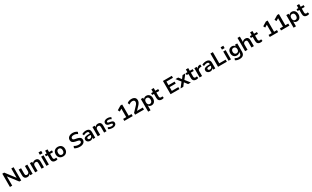

<svg xmlns="http://www.w3.org/2000/svg" viewBox="817 -4688 14372 8846"><g transform="rotate(-30 8003.5 -265.0)"><path d="M81 0V-705H182L581 -184H560V-705H682V0H581L183 -520H203V0Z M1011 10Q950 10 909.5 -12.5Q869 -35 849 -80.5Q829 -126 829 -194V-491H956V-194Q956 -160 965.5 -137Q975 -114 995 -102.5Q1015 -91 1046 -91Q1080 -91 1106 -107Q1132 -123 1146.5 -151Q1161 -179 1161 -217V-491H1289V0H1166V-102H1177Q1155 -48 1112.5 -19Q1070 10 1011 10Z M1425 0V-491H1548V-393H1540Q1562 -446 1609 -473.5Q1656 -501 1715 -501Q1774 -501 1813 -479Q1852 -457 1871.5 -411.5Q1891 -366 1891 -297V0H1764V-291Q1764 -329 1754.5 -353Q1745 -377 1725 -388.5Q1705 -400 1674 -400Q1638 -400 1610.5 -384.5Q1583 -369 1568 -340.5Q1553 -312 1553 -274V0Z M2016 -595V-720H2159V-595ZM2024 0V-491H2152V0Z M2516 10Q2416 10 2367.5 -39.5Q2319 -89 2319 -184V-394H2224V-491H2320V-636H2446V-491H2600V-394H2446V-191Q2446 -143 2467.5 -119Q2489 -95 2536 -95Q2551 -95 2567 -99Q2583 -103 2600 -107L2619 -13Q2599 -2 2571 4Q2543 10 2516 10Z M2908 10Q2831 10 2774.5 -21.5Q2718 -53 2686.5 -110.5Q2655 -168 2655 -246Q2655 -324 2686.5 -381.5Q2718 -439 2774.5 -470Q2831 -501 2908 -501Q2985 -501 3042 -470Q3099 -439 3130 -381.5Q3161 -324 3161 -246Q3161 -168 3130 -110.5Q3099 -53 3042 -21.5Q2985 10 2908 10ZM2908 -89Q2965 -89 2999.5 -129Q3034 -169 3034 -247Q3034 -324 2999.5 -363.5Q2965 -403 2908 -403Q2851 -403 2817 -363.5Q2783 -324 2783 -247Q2783 -169 2817 -129Q2851 -89 2908 -89Z M3804 10Q3749 10 3697.5 1Q3646 -8 3603 -25.5Q3560 -43 3527 -68L3567 -171Q3600 -148 3637 -132Q3674 -116 3716 -108Q3758 -100 3804 -100Q3882 -100 3918.5 -126Q3955 -152 3955 -195Q3955 -218 3943.5 -234.5Q3932 -251 3907 -262.5Q3882 -274 3841 -281L3730 -304Q3634 -324 3587.5 -372Q3541 -420 3541 -498Q3541 -564 3576.5 -612.5Q3612 -661 3675 -688Q3738 -715 3820 -715Q3868 -715 3913 -705.5Q3958 -696 3995.5 -678Q4033 -660 4061 -635L4021 -536Q3979 -571 3929 -588Q3879 -605 3819 -605Q3773 -605 3739.5 -592.5Q3706 -580 3688 -557Q3670 -534 3670 -502Q3670 -467 3694 -446Q3718 -425 3776 -413L3887 -391Q3986 -370 4035 -324.5Q4084 -279 4084 -204Q4084 -140 4049.5 -92Q4015 -44 3952.5 -17Q3890 10 3804 10Z M4352 10Q4299 10 4257 -10.5Q4215 -31 4191 -66.5Q4167 -102 4167 -146Q4167 -200 4196 -232Q4225 -264 4289 -278.5Q4353 -293 4459 -293H4513V-219H4461Q4414 -219 4382 -215.5Q4350 -212 4330 -204.5Q4310 -197 4301 -184Q4292 -171 4292 -152Q4292 -119 4315.5 -99Q4339 -79 4380 -79Q4413 -79 4439.5 -94.5Q4466 -110 4482 -137.5Q4498 -165 4498 -199V-313Q4498 -363 4474 -384Q4450 -405 4396 -405Q4355 -405 4312 -393Q4269 -381 4224 -355L4187 -442Q4215 -460 4251 -473.5Q4287 -487 4327 -494Q4367 -501 4404 -501Q4476 -501 4523.5 -479.5Q4571 -458 4595 -413Q4619 -368 4619 -297V0H4503V-104H4509Q4500 -69 4478.5 -43.5Q4457 -18 4425.5 -4Q4394 10 4352 10Z M4753 0V-491H4876V-393H4868Q4890 -446 4937 -473.5Q4984 -501 5043 -501Q5102 -501 5141 -479Q5180 -457 5199.5 -411.5Q5219 -366 5219 -297V0H5092V-291Q5092 -329 5082.5 -353Q5073 -377 5053 -388.5Q5033 -400 5002 -400Q4966 -400 4938.5 -384.5Q4911 -369 4896 -340.5Q4881 -312 4881 -274V0Z M5535 10Q5494 10 5454.5 3Q5415 -4 5382.5 -16.5Q5350 -29 5325 -48L5358 -132Q5383 -116 5412.5 -104.5Q5442 -93 5473.5 -87Q5505 -81 5535 -81Q5585 -81 5609.5 -96.5Q5634 -112 5634 -139Q5634 -162 5618.5 -174Q5603 -186 5571 -192L5468 -210Q5404 -222 5371 -257Q5338 -292 5338 -345Q5338 -393 5364 -428Q5390 -463 5438 -482Q5486 -501 5550 -501Q5586 -501 5620 -495Q5654 -489 5684 -476.5Q5714 -464 5736 -444L5701 -360Q5682 -376 5656.5 -387Q5631 -398 5604 -404Q5577 -410 5551 -410Q5501 -410 5476.5 -394Q5452 -378 5452 -350Q5452 -329 5466.5 -316Q5481 -303 5511 -298L5612 -279Q5680 -267 5714.5 -234Q5749 -201 5749 -146Q5749 -97 5722.5 -62Q5696 -27 5648 -8.5Q5600 10 5535 10Z M6166 0V-108H6330V-597L6393 -595L6202 -479L6151 -575L6367 -705H6459V-108H6612V0Z M6740 0V-96L6970 -339Q7002 -372 7020.5 -399.5Q7039 -427 7047.5 -452.5Q7056 -478 7056 -504Q7056 -554 7024 -580Q6992 -606 6933 -606Q6887 -606 6842 -588.5Q6797 -571 6755 -534L6712 -631Q6754 -670 6817.5 -692.5Q6881 -715 6949 -715Q7025 -715 7077 -691.5Q7129 -668 7156.5 -624Q7184 -580 7184 -517Q7184 -485 7176.5 -454.5Q7169 -424 7153.5 -394.5Q7138 -365 7114.5 -333.5Q7091 -302 7058 -269L6877 -80V-108H7211V0Z M7330 180V-492H7452V-389H7445Q7462 -441 7508.5 -471Q7555 -501 7617 -501Q7682 -501 7731 -470Q7780 -439 7807.5 -382Q7835 -325 7835 -246Q7835 -169 7808 -111Q7781 -53 7732 -21.5Q7683 10 7617 10Q7556 10 7511 -20Q7466 -50 7449 -98H7458V180ZM7581 -87Q7638 -87 7672.5 -128Q7707 -169 7707 -246Q7707 -325 7673 -364.5Q7639 -404 7581 -404Q7524 -404 7490 -364.5Q7456 -325 7456 -246Q7456 -169 7490 -128Q7524 -87 7581 -87Z M8167 10Q8067 10 8018.5 -39.5Q7970 -89 7970 -184V-394H7875V-491H7971V-636H8097V-491H8251V-394H8097V-191Q8097 -143 8118.5 -119Q8140 -95 8187 -95Q8202 -95 8218 -99Q8234 -103 8251 -107L8270 -13Q8250 -2 8222 4Q8194 10 8167 10Z M8627 0V-705H9100V-600H8753V-410H9078V-305H8753V-105H9100V0Z M9157 0 9379 -284 9380 -221 9169 -491H9315L9450 -314H9414L9549 -491H9695L9484 -222L9485 -282L9707 0H9560L9414 -190H9448L9303 0Z M10003 10Q9903 10 9854.5 -39.5Q9806 -89 9806 -184V-394H9711V-491H9807V-636H9933V-491H10087V-394H9933V-191Q9933 -143 9954.5 -119Q9976 -95 10023 -95Q10038 -95 10054 -99Q10070 -103 10087 -107L10106 -13Q10086 -2 10058 4Q10030 10 10003 10Z M10174 0V-491H10296V-372H10288Q10303 -432 10344.5 -464Q10386 -496 10453 -501L10495 -504L10504 -394L10427 -387Q10366 -381 10334.5 -348.5Q10303 -316 10303 -260V0Z M10739 10Q10686 10 10644 -10.5Q10602 -31 10578 -66.5Q10554 -102 10554 -146Q10554 -200 10583 -232Q10612 -264 10676 -278.5Q10740 -293 10846 -293H10900V-219H10848Q10801 -219 10769 -215.5Q10737 -212 10717 -204.5Q10697 -197 10688 -184Q10679 -171 10679 -152Q10679 -119 10702.5 -99Q10726 -79 10767 -79Q10800 -79 10826.5 -94.5Q10853 -110 10869 -137.5Q10885 -165 10885 -199V-313Q10885 -363 10861 -384Q10837 -405 10783 -405Q10742 -405 10699 -393Q10656 -381 10611 -355L10574 -442Q10602 -460 10638 -473.5Q10674 -487 10714 -494Q10754 -501 10791 -501Q10863 -501 10910.5 -479.5Q10958 -458 10982 -413Q11006 -368 11006 -297V0H10890V-104H10896Q10887 -69 10865.5 -43.5Q10844 -18 10812.5 -4Q10781 10 10739 10Z M11153 0V-705H11283V-111H11621V0Z M11704 -595V-720H11847V-595ZM11712 0V-491H11840V0Z M12204 190Q12138 190 12078.5 174.5Q12019 159 11974 128L12010 37Q12038 55 12069 67Q12100 79 12132 85.5Q12164 92 12195 92Q12264 92 12299 59Q12334 26 12334 -38V-124H12340Q12324 -74 12277 -44Q12230 -14 12171 -14Q12104 -14 12054 -44.5Q12004 -75 11976.5 -130Q11949 -185 11949 -258Q11949 -331 11976.5 -385.5Q12004 -440 12054 -470.5Q12104 -501 12171 -501Q12232 -501 12278 -471Q12324 -441 12340 -391H12334V-491H12457V-52Q12457 27 12428 81Q12399 135 12342 162.5Q12285 190 12204 190ZM12204 -111Q12263 -111 12297.5 -150.5Q12332 -190 12332 -258Q12332 -326 12297.5 -365Q12263 -404 12204 -404Q12146 -404 12111.5 -365Q12077 -326 12077 -258Q12077 -190 12111.5 -150.5Q12146 -111 12204 -111Z M12593 0V-705H12719V-394H12709Q12731 -446 12777.5 -473.5Q12824 -501 12883 -501Q12942 -501 12981 -479Q13020 -457 13039.5 -412Q13059 -367 13059 -297V0H12932V-291Q12932 -329 12922 -353Q12912 -377 12892.5 -388.5Q12873 -400 12842 -400Q12806 -400 12778.5 -384.5Q12751 -369 12736 -340.5Q12721 -312 12721 -274V0Z M13420 10Q13320 10 13271.5 -39.5Q13223 -89 13223 -184V-394H13128V-491H13224V-636H13350V-491H13504V-394H13350V-191Q13350 -143 13371.5 -119Q13393 -95 13440 -95Q13455 -95 13471 -99Q13487 -103 13504 -107L13523 -13Q13503 -2 13475 4Q13447 10 13420 10Z M13903 0V-108H14067V-597L14130 -595L13939 -479L13888 -575L14104 -705H14196V-108H14349V0Z M14503 0V-108H14667V-597L14730 -595L14539 -479L14488 -575L14704 -705H14796V-108H14949V0Z M15067 180V-492H15189V-389H15182Q15199 -441 15245.5 -471Q15292 -501 15354 -501Q15419 -501 15468 -470Q15517 -439 15544.5 -382Q15572 -325 15572 -246Q15572 -169 15545 -111Q15518 -53 15469 -21.5Q15420 10 15354 10Q15293 10 15248 -20Q15203 -50 15186 -98H15195V180ZM15318 -87Q15375 -87 15409.5 -128Q15444 -169 15444 -246Q15444 -325 15410 -364.5Q15376 -404 15318 -404Q15261 -404 15227 -364.5Q15193 -325 15193 -246Q15193 -169 15227 -128Q15261 -87 15318 -87Z M15904 10Q15804 10 15755.5 -39.5Q15707 -89 15707 -184V-394H15612V-491H15708V-636H15834V-491H15988V-394H15834V-191Q15834 -143 15855.5 -119Q15877 -95 15924 -95Q15939 -95 15955 -99Q15971 -103 15988 -107L16007 -13Q15987 -2 15959 4Q15931 10 15904 10Z"/></g></svg>

Font: Nunito Sans 12pt ExtraLight 11pt
Style: Bold
Weight: 700
Version: Version 3.101;gftools[0.9.27]